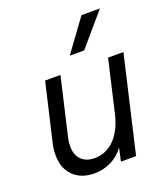

<svg xmlns="http://www.w3.org/2000/svg" viewBox="-138 -835 814 940"><g transform="rotate(-20 269.5 -365.0)"><path d="M397 -740H493L350 -573H275ZM448 -500H528L412 0H333L348 -68Q322 -31 281 -10.5Q240 10 193 10Q124 10 83.5 -30Q43 -70 43 -139Q43 -170 50 -199L120 -500H200L130 -198Q125 -179 125 -155Q125 -110 150 -85Q175 -60 219 -60Q279 -60 322.5 -104Q366 -148 385 -228Z"/></g></svg>

Font: CBA Beacon Sans
Style: Italic
Weight: 400
Italic angle: -13°
Designer: Wei Huang
Foundry: Wei Huang
Version: Version 1.002